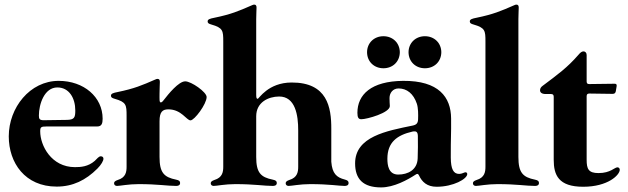

<svg xmlns="http://www.w3.org/2000/svg" viewBox="-20 -794 2707 828"><path d="M224.4 10.7C294 10.7 350.1 -17 399.9 -66.8C416.9 -83.8 426.1 -100.9 426.1 -109.4C426.1 -115.1 422.6 -120 414.8 -120C405.5 -120 398.4 -109 388.5 -100.1C360.1 -75.3 328.1 -73.2 303.3 -73.2C201 -73.2 153.4 -166.9 153.4 -227.3C153.4 -245.7 156.6 -248.6 181.1 -248.6H399.1C418.3 -248.6 422.6 -261.4 422.6 -282C422.6 -375.7 341.6 -445.3 233 -445.3C108.7 -445.3 17.8 -329.5 17.8 -206C17.8 -91.6 88.1 10.7 224.4 10.7ZM147.7 -295.5C147.7 -344.5 171.2 -416.9 227.3 -416.9C278.4 -416.9 304.7 -370.7 304.7 -317.5C304.7 -286.9 300.4 -277.7 268.5 -277C233.7 -276.3 202.8 -275.9 171.2 -275.6C150.2 -274.9 147.7 -281.6 147.7 -295.5Z M484.7 7.8C497.5 7.8 533.7 0 577.8 0C660.5 0 701.3 7.8 739.7 7.8C746.8 7.8 756.7 6 756.7 -5C756.7 -12.8 752.1 -16.7 739.7 -19.2C686.8 -29.8 668 -49.7 668 -117.2V-271.3C668 -312.5 681.5 -322.4 706.3 -322.4C762.4 -322.4 784.4 -274.9 801.5 -274.9C818.5 -274.9 871.1 -345.2 871.1 -375.7C871.1 -397 805 -443.2 778.8 -443.2C750.4 -443.2 706.3 -388.5 686.4 -362.9C680.8 -355.1 676.5 -352.3 673.7 -352.3C666.5 -352.3 668 -365.1 668 -391.3C668 -409.1 669.4 -433.2 669.4 -441.1C669.4 -449.9 666.2 -453.8 659.4 -453.8C655.9 -453.8 654.5 -453.1 649.5 -451C592.7 -426.1 559.3 -411.9 486.9 -397C469.1 -393.5 458.5 -390.6 458.5 -381.4C458.5 -373.6 463.8 -371.1 474.8 -367.9C524.5 -353.7 525.9 -341.6 525.9 -294.7V-75.3C525.9 -52.9 522.7 -28.4 487.6 -17.8C475.9 -13.8 471.9 -9.6 471.9 -3.6C471.9 3.6 477.3 7.8 484.7 7.8Z M901.6 7.8C914.4 7.8 950.6 0 994.7 0C1077.4 0 1118.3 7.8 1156.6 7.8C1163.7 7.8 1173.7 6 1173.7 -5C1173.7 -12.8 1169 -16.7 1156.6 -19.2C1103.7 -29.8 1084.9 -49.7 1084.9 -117.2V-292.6C1084.9 -353 1137.1 -377.5 1183.6 -377.8C1253.6 -378.2 1266.3 -297.2 1266 -230.8V-75.3C1266 -52.9 1262.8 -28.4 1227.6 -17.8C1215.9 -13.8 1212 -9.6 1212 -3.6C1212 3.6 1217.3 7.8 1224.8 7.8C1237.6 7.8 1273.8 0 1317.8 0C1400.6 0 1442.1 7.8 1466.3 7.8C1473.4 7.8 1483.3 6 1483.3 -5C1483.3 -12.8 1478.7 -16.7 1466.3 -19.9C1431.8 -28.8 1412.6 -45.5 1408.7 -96.6V-237.9C1409.1 -332 1391.3 -438.6 1237.6 -438.2C1135.7 -437.9 1096.9 -367.9 1091.3 -367.9C1086.6 -367.9 1085.2 -371.4 1084.9 -384.2C1084.9 -389.6 1084.9 -396.7 1084.9 -405.5V-711.6C1084.9 -729.4 1086.3 -753.6 1086.3 -761.4C1086.3 -770.2 1083.1 -774.1 1076.3 -774.1C1072.8 -774.1 1071.4 -773.4 1066.4 -771.3C1009.6 -746.4 976.2 -732.2 903.8 -717.3C886 -713.8 875.4 -710.9 875.4 -701.7C875.4 -693.9 880.7 -691.4 891.7 -688.2C941.4 -674 942.8 -661.9 942.8 -615.1V-75.3C942.8 -52.9 939.6 -28.4 904.5 -17.8C892.8 -13.8 888.8 -9.6 888.8 -3.6C888.8 3.6 894.2 7.8 901.6 7.8Z M1623.6 14.2C1679 14.2 1738.3 -18.8 1772.7 -41.2C1775.6 -43 1777.3 -44 1779.8 -44C1782.7 -44 1785.2 -41.5 1786.9 -37.6C1799.7 -9.6 1821.7 11.4 1862.9 11.4C1935.4 11.4 1995 -22.7 1995 -43.3C1995 -47.6 1992.5 -51.1 1987.2 -51.1C1982.2 -51.1 1972.3 -44 1960.2 -44C1935.4 -44 1924.4 -64.6 1924 -114.3C1923.7 -206 1926.1 -210.2 1925.4 -283.4C1924.7 -375 1872.2 -446.7 1718 -445.3C1581 -443.9 1521.3 -386.4 1521.3 -307.5C1521.3 -286.6 1526.3 -279.8 1538.4 -279.8C1562.5 -279.8 1661.2 -307.5 1661.2 -336.6C1660.9 -344.8 1659.4 -361.9 1659.8 -371.4C1659.8 -392.8 1674 -412.6 1698.9 -412.6C1734.4 -412.6 1763.1 -390.3 1777.7 -346.6C1783.7 -328.5 1783.7 -300.1 1783 -279.8C1782.3 -262.8 1776.3 -256 1759.6 -252.5C1647.4 -229.4 1511.4 -205.3 1511.4 -89.5C1511.4 -22 1545.5 14.2 1623.6 14.2ZM1562.9 -568.9C1563.2 -527.7 1593.8 -499.6 1633.5 -499.6C1673.3 -499.6 1703.8 -527.7 1704.2 -568.9C1703.8 -609.4 1673.3 -637.8 1633.5 -637.8C1593.8 -637.8 1563.2 -609.4 1562.9 -568.9ZM1650.6 -109.4C1650.6 -180.4 1692.1 -211.3 1758.9 -226.6C1775.6 -229.8 1781.2 -225.1 1782 -208.1C1782.7 -175.8 1782.3 -143.1 1781.2 -110.8C1779.5 -61.1 1738.6 -41.2 1697.4 -41.2C1655.5 -41.2 1650.6 -81.7 1650.6 -109.4ZM1741.8 -568.9C1742.2 -527.7 1772.7 -499.6 1812.5 -499.6C1852.3 -499.6 1882.8 -527.7 1883.2 -568.9C1882.8 -609.4 1852.3 -637.8 1812.5 -637.8C1772.7 -637.8 1742.2 -609.4 1741.8 -568.9Z M2032.3 7.8C2045.1 7.8 2081.3 0 2125.4 0C2208.1 0 2248.9 7.8 2287.3 7.8C2294.4 7.8 2304.3 6 2304.3 -5C2304.3 -12.8 2299.7 -16.7 2287.3 -19.2C2234.4 -29.8 2215.6 -49.7 2215.6 -117.2V-711.6C2215.6 -729.4 2217 -753.6 2217 -761.4C2217 -770.2 2213.8 -774.1 2207 -774.1C2203.5 -774.1 2202.1 -773.4 2197.1 -771.3C2140.3 -746.4 2106.9 -732.2 2034.4 -717.3C2016.7 -713.8 2006 -710.9 2006 -701.7C2006 -693.9 2011.4 -691.4 2022.4 -688.2C2072.1 -674 2073.5 -661.9 2073.5 -615.1V-75.3C2073.5 -52.9 2070.3 -28.4 2035.2 -17.8C2023.4 -13.8 2019.5 -9.6 2019.5 -3.6C2019.5 3.6 2024.9 7.8 2032.3 7.8Z M2495 11.4C2602.3 11.4 2652.7 -39.8 2652.7 -61.8C2652.7 -68.2 2648.4 -72.4 2642.8 -72.4C2630 -72.4 2612.9 -47.6 2561.1 -47.6C2517.8 -47.6 2509.9 -65.3 2509.9 -105.1V-379.3C2510.3 -387.4 2513.1 -390.3 2521.3 -390.6L2622.2 -389.2C2630.3 -389.6 2633.9 -392.4 2635.7 -400.6L2639.2 -421.9C2640.3 -430 2638.1 -432.9 2630 -432.9L2521.3 -431.5C2513.1 -431.5 2510.3 -434.3 2509.9 -442.5V-556.8C2509.9 -566.8 2503.6 -572.4 2496.4 -572.4C2488.6 -572.4 2482.2 -566.8 2474.4 -557.5C2426.1 -502.1 2386.4 -473.7 2320.3 -424C2313.2 -419 2308.9 -412.6 2308.9 -404.8C2308.9 -394.9 2316.8 -388.5 2333.8 -388.5H2356.5C2364.7 -388.1 2367.5 -385.3 2367.9 -377.1V-105.1C2367.9 -39.8 2387.8 11.4 2495 11.4Z"/></svg>

Font: Margiela Serif
Style: Bold
Weight: 700
Designer: Andreas Faust, Stefan Endress
Version: Version 1.002;FEAKit 1.0